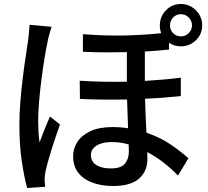

<svg xmlns="http://www.w3.org/2000/svg" viewBox="-20 -884 1040 961"><path d="M238 -750Q234 -737 227 -712.5Q220 -688 218 -674Q211 -643 203 -593.5Q195 -544 187.5 -486.5Q180 -429 175.5 -374.5Q171 -320 171 -280Q171 -253 172.5 -225.5Q174 -198 178 -171Q189 -202 203.5 -237.5Q218 -273 230 -301L280 -261Q267 -224 252.5 -180.5Q238 -137 226.5 -97.5Q215 -58 209 -32Q207 -22 205 -8.5Q203 5 203 13Q204 20 204.5 31Q205 42 206 51L116 57Q101 4 89 -77.5Q77 -159 77 -260Q77 -316 82 -376.5Q87 -437 94 -494.5Q101 -552 108.5 -599.5Q116 -647 120 -677Q123 -696 125 -718.5Q127 -741 128 -760ZM831 -757Q831 -734 846.5 -718Q862 -702 885 -702Q908 -702 924.5 -718Q941 -734 941 -757Q941 -780 924.5 -796.5Q908 -813 885 -813Q862 -813 846.5 -796.5Q831 -780 831 -757ZM624 -161Q582 -173 540 -173Q491 -173 463 -155Q435 -137 435 -108Q435 -75 462 -58Q489 -41 534 -41Q587 -41 606 -65.5Q625 -90 625 -127ZM780 -757Q780 -801 810.5 -832.5Q841 -864 885 -864Q929 -864 960.5 -832.5Q992 -801 992 -757Q992 -713 960.5 -682.5Q929 -652 885 -652Q852 -652 826 -670V-636Q798 -633 768 -630.5Q738 -628 705 -626V-479Q754 -482 799.5 -486Q845 -490 885 -495V-403Q846 -399 801 -395.5Q756 -392 706 -390Q707 -345 709 -302Q711 -259 713 -220Q785 -195 837.5 -158.5Q890 -122 923 -92L871 -5Q800 -79 717 -123L718 -91Q718 -27 676 10Q634 47 545 47Q489 47 443.5 30.5Q398 14 372 -19Q346 -52 346 -102Q346 -141 367.5 -174Q389 -207 432.5 -227.5Q476 -248 543 -248Q584 -248 621 -242L616 -386Q558 -385 498.5 -385.5Q439 -386 380 -389L379 -480Q439 -476 498.5 -475Q558 -474 615 -475V-623Q564 -622 509 -622Q454 -622 395 -625V-713Q508 -704 607 -706.5Q706 -709 787 -718Q780 -735 780 -757Z"/></svg>

Font: Source Han Sans SC Medium
Style: Regular
Weight: 500
Designer: Ryoko NISHIZUKA 西塚涼子 (kana, bopomofo & ideographs); Paul D. Hunt (Latin, Greek & Cyrillic); Sandoll Communications 산돌커뮤니
Foundry: Adobe
Version: Version 2.004;hotconv 1.0.118;makeotfexe 2.5.65603